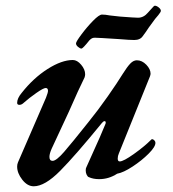

<svg xmlns="http://www.w3.org/2000/svg" viewBox="-20 -638 607 672"><path d="M40 -55Q40 -63 43 -70L141 -296Q148 -314 148 -320Q148 -330 140 -330Q132 -330 107 -312.5Q82 -295 64 -279Q56 -271 48 -271Q40 -271 40 -278Q40 -294 56 -313Q97 -365 146.5 -396.5Q196 -428 235 -428Q250 -428 264 -411.5Q278 -395 278 -378Q278 -373 276 -367Q256 -327 221 -247L161 -118Q153 -100 153 -89Q153 -75 164 -75Q177 -75 204 -106Q231 -137 289 -210Q323 -252 357 -300.5Q391 -349 410 -380Q425 -404 436 -415.5Q447 -427 459 -427Q477 -427 492 -411.5Q507 -396 507 -380Q507 -377 505 -371L396 -101Q392 -92 392 -83Q392 -73 399 -73Q412 -73 448.5 -99Q485 -125 508 -148Q511 -151 512 -151Q516 -151 520 -147Q524 -143 524 -138Q524 -124 500 -100Q476 -76 444 -55Q412 -34 390 -30Q361 -11 327 -11Q306 -11 291 -18Q287 -19 283.5 -26Q280 -33 280 -41Q280 -49 282 -52L295 -81Q336 -171 349 -204Q350 -206 350 -209Q350 -214 346 -214Q342 -214 337 -208Q244 -94 190.5 -40Q137 14 98 14Q76 14 58 -9Q40 -32 40 -55ZM246 -486Q246 -492 265 -517.5Q284 -543 305.5 -565Q327 -587 337 -587Q349 -587 364 -584Q400 -580 400 -580Q452 -576 463 -576Q483 -576 498 -594Q505 -601 512 -609.5Q519 -618 522 -618Q528 -618 535.5 -612Q543 -606 543 -600Q543 -596 534 -585Q525 -574 523 -572L501 -542Q490 -525 480 -512Q471 -498 450 -498Q433 -498 399 -501Q322 -506 312 -506Q306 -506 302 -504Q298 -502 293 -497Q270 -468 265 -468Q260 -468 253 -474Q246 -480 246 -486Z"/></svg>

Font: EB Garamond SemiBold
Style: Italic
Weight: 600
Italic angle: -17.2°
Designer: Georg Duffner and Octavio Pardo
Foundry: Georg Duffner
Version: Version 1.000